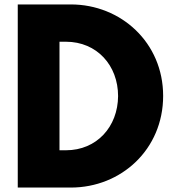

<svg xmlns="http://www.w3.org/2000/svg" viewBox="-20 -845 778 865"><path d="M60 -825V0H299C526 0 715 -172 715 -413C715 -653 525 -825 299 -825ZM248 -168V-657H277C417 -657 512 -550 512 -412C511 -274 416 -168 277 -168Z"/></svg>

Font: Hussar Techniczny
Style: Bold 
Weight: 700
Foundry: Cannot Into Space Fonts
Version: Version 0.77